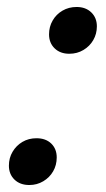

<svg xmlns="http://www.w3.org/2000/svg" viewBox="-20 -521 304 550"><path d="M84.5 -125Q111 -125 126.8 -109.8Q142.5 -94.5 142.5 -70Q142.5 -48 132.2 -30.2Q122 -12.5 104 -1.8Q86 9 64 9Q37.5 9 21.5 -6.5Q5.5 -22 5.5 -46.5Q5.5 -68.5 16 -86.2Q26.5 -104 44.2 -114.5Q62 -125 84.5 -125ZM199.5 -501Q225.5 -501 241.5 -485.5Q257.5 -470 257.5 -445.5Q257.5 -424 247.2 -406.2Q237 -388.5 219 -377.8Q201 -367 178.5 -367Q152.5 -367 136.5 -382.5Q120.5 -398 120.5 -422.5Q120.5 -444.5 130.8 -462.2Q141 -480 159 -490.5Q177 -501 199.5 -501Z"/></svg>

Font: Newsreader 60pt
Style: Italic
Weight: 400
Italic angle: -17°
Designer: Hugues Gentile
Foundry: Production Type
Version: Version 1.003